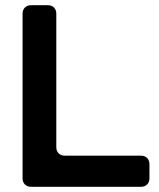

<svg xmlns="http://www.w3.org/2000/svg" viewBox="-20 -720 612 740"><path d="M67 -33V-667Q67 -682 76 -691Q85 -700 100 -700H164Q179 -700 188 -691Q197 -682 197 -667V-153Q197 -138 206 -129Q215 -120 230 -120H523Q538 -120 547 -111Q556 -102 556 -87V-33Q556 -18 547 -9Q538 0 523 0H100Q85 0 76 -9Q67 -18 67 -33Z"/></svg>

Font: Tsunagi Gothic Black
Style: Regular
Weight: 900
Designer: Yoshimichi Ohira
Foundry: Positype
Version: Version 1.001